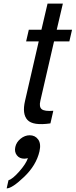

<svg xmlns="http://www.w3.org/2000/svg" viewBox="-20 -685 420 1066"><path d="M145 66Q175 66 192 89.5Q209 113 199 156Q181 233 114 297Q47 361 17 361L27 316Q50 309 87 267Q124 225 135 193Q124 196 115 196Q88 196 73.5 177Q59 158 65 131Q71 104 94.5 85Q118 66 145 66ZM125 -455 140 -520H210L244 -665H329L295 -520H380L365 -455H280L204 -125Q196 -91 212 -78.5Q228 -66 276 -70L260 0Q163 14 132.5 -19Q102 -52 119 -125L195 -455Z"/></svg>

Font: Miedinger
Style: Italic
Weight: 400
Italic angle: -13°
Version: Version 001.000